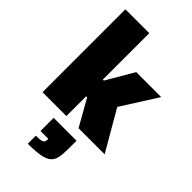

<svg xmlns="http://www.w3.org/2000/svg" viewBox="-308 -831 1217 1217"><g transform="rotate(45 300.5 -223.0)"><path d="M44 0V-743H258V-327H267L374 -510H598L445 -269L601 0H367L267 -177H258V0ZM209 297V225Q241 225 255.5 221.5Q270 218 274.5 210Q279 202 279 189V183H209V65H414V140Q414 186 407.5 216.5Q401 247 380.5 264.5Q360 282 319 289.5Q278 297 209 297Z"/></g></svg>

Font: Saira Thin Black
Style: Regular
Weight: 900
Version: Version 1.101